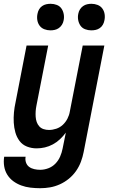

<svg xmlns="http://www.w3.org/2000/svg" viewBox="-30 -770 600 1012"><path d="M182 222Q156 222 130.5 219Q105 216 82 207.5Q59 199 40 185Q21 171 8.5 151Q-4 131 -8 106.5Q-12 82 -8 56H105Q102 72 107 86.5Q112 101 123.5 109.5Q135 118 150.5 121.5Q166 125 182 125Q203 125 224.5 117Q246 109 262 92.5Q278 76 287 55Q296 34 300 13L317 -71Q303 -52 286 -36Q269 -20 248.5 -9Q228 2 206.5 7Q185 12 163 12Q136 12 112 2.5Q88 -7 73 -27Q58 -47 51 -72Q44 -97 42.5 -123.5Q41 -150 43.5 -177Q46 -204 52 -231L110 -530H224L162 -213Q159 -198 158 -183.5Q157 -169 158 -154.5Q159 -140 163.5 -127Q168 -114 177 -104Q186 -94 199.5 -89.5Q213 -85 228 -85Q247 -85 266.5 -91.5Q286 -98 301 -112Q316 -126 325.5 -144.5Q335 -163 338 -182L406 -530H520L411 31Q406 57 396.5 82.5Q387 108 371 131Q355 154 333 172Q311 190 285.5 201.5Q260 213 234 217.5Q208 222 182 222ZM451 -610Q434 -610 418.5 -616Q403 -622 394 -635Q385 -648 382 -665Q379 -682 383 -699Q385 -710 391.5 -720.5Q398 -731 408 -738Q418 -745 429.5 -747.5Q441 -750 452 -750Q469 -750 484.5 -744Q500 -738 509.5 -725Q519 -712 521.5 -695Q524 -678 520 -661Q518 -650 512 -639.5Q506 -629 496 -622Q486 -615 474.5 -612.5Q463 -610 451 -610ZM236 -610Q219 -610 203.5 -616Q188 -622 178.5 -635Q169 -648 166.5 -665Q164 -682 168 -699Q170 -710 176 -720.5Q182 -731 192 -738Q202 -745 213.5 -747.5Q225 -750 237 -750Q254 -750 269.5 -744Q285 -738 294 -725Q303 -712 306 -695Q309 -678 305 -661Q303 -650 296.5 -639.5Q290 -629 280 -622Q270 -615 258.5 -612.5Q247 -610 236 -610Z"/></svg>

Font: Lode Term
Style: Bold Italic
Weight: 700
Italic angle: -11°
Monospace: yes
Designer: Belleve Invis
Foundry: Belleve Invis
Version: Version 29.2.0